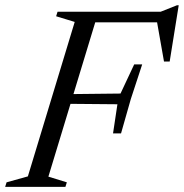

<svg xmlns="http://www.w3.org/2000/svg" viewBox="-41 -724 712 744"><path d="M510 -474.5 466 -340.5 428 -207H397L414 -320L188 -322L199.5 -359L426 -361.5L479 -474.5ZM616.5 -485.5H594.5L566 -647L594.5 -637.5H276.5L290 -678.5H581.5L644.5 -703.5H651.5ZM146.5 -39.5 218 -17.5 212.5 0H-21L-15.5 -17.5L67 -40.5L248.5 -639L176.5 -661L182 -678.5H340.5Z"/></svg>

Font: Newsreader 28pt
Style: Italic
Weight: 400
Italic angle: -17°
Version: Version 1.003